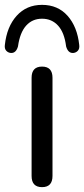

<svg xmlns="http://www.w3.org/2000/svg" viewBox="-56 -765 347 790"><path d="M117 5Q74 5 74 -41V-445Q74 -491 117 -491Q160 -491 160 -445V-41Q160 5 117 5ZM-11 -547Q-23 -548 -30.5 -556.5Q-38 -565 -36 -580Q-28 -655 12.5 -700Q53 -745 117 -745Q182 -745 222 -700Q262 -655 270 -580Q272 -565 264.5 -556.5Q257 -548 245 -547Q224 -546 216 -574Q209 -631 183 -659.5Q157 -688 117 -688Q77 -688 51.5 -659.5Q26 -631 18 -574Q10 -546 -11 -547Z"/></svg>

Font: Chiron GoRound TC N
Style: Regular
Weight: 350
Designer: Ryoko NISHIZUKA 西塚涼子 (kana, bopomofo & ideographs); Paul D. Hunt (Latin, Greek & Cyrillic); Sandoll Communications 산돌커뮤니
Foundry: Adobe
Version: Version 1.000;hotconv 1.1.1;makeotfexe 2.6.0